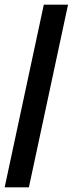

<svg xmlns="http://www.w3.org/2000/svg" viewBox="-20 -756 312 824"><path d="M0 48 168 -736H272L104 48Z"/></svg>

Font: Archivo ExtraCondensed ExtraBold
Style: Regular
Weight: 800
Width: 2
Designer: Hector Gatti
Foundry: Omnibus-Type
Version: Version 2.001